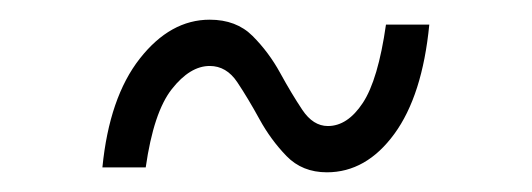

<svg xmlns="http://www.w3.org/2000/svg" viewBox="-20 -476 540 195"><path d="M84 -306Q91 -377 122 -416.5Q153 -456 193 -456Q220 -456 236.5 -439.5Q253 -423 264.5 -402Q276 -381 287 -364.5Q298 -348 313 -348Q333 -348 348.5 -371.5Q364 -395 372 -451H416Q409 -379 380.5 -340Q352 -301 312 -301Q287 -301 271 -317.5Q255 -334 243.5 -355Q232 -376 221 -392.5Q210 -409 193 -409Q173 -409 154.5 -385.5Q136 -362 128 -306Z"/></svg>

Font: Radio Canada Condensed Light
Style: Regular
Weight: 300
Width: 3
Designer: Charles Daoud, Etienne Aubert Bonn, Alexandre Saumier Demers, Jacques Le Bailly
Foundry: Radio-Canada
Version: Version 2.104; ttfautohint (v1.8.4.7-5d5b);gftools[0.9.28.de